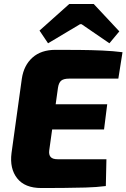

<svg xmlns="http://www.w3.org/2000/svg" viewBox="-20 -944 637 967"><path d="M260 -693Q319 -693 379 -692.5Q439 -692 495 -689.5Q551 -687 597 -681L576 -548H328Q301 -548 288.5 -538Q276 -528 272 -502L228 -187Q225 -165 235 -153.5Q245 -142 270 -142H516L513 -7Q466 -1 410.5 0.5Q355 2 297.5 2.5Q240 3 188 3Q105 3 66.5 -46Q28 -95 38 -173L90 -548Q100 -615 143.5 -654Q187 -693 260 -693ZM91 -419H520L504 -292H71ZM452 -924 581 -786 531 -726 391 -822H383L222 -726L179 -790L329 -924Z"/></svg>

Font: Exo 2 ExtraBold
Style: Italic
Weight: 800
Italic angle: -8°
Designer: Natanael Gama
Foundry: Natanael Gama
Version: Version 2.010